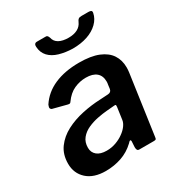

<svg xmlns="http://www.w3.org/2000/svg" viewBox="-178 -858 913 984"><g transform="rotate(-30 279.0 -365.5)"><path d="M334 -53Q299 -20 255 -5Q211 10 162 10Q91 10 51.5 -26Q12 -62 12 -119Q12 -174 40 -212Q68 -250 113 -273.5Q158 -297 212 -308.5Q266 -320 317 -322L367 -325Q386 -326 389 -344L392 -367Q393 -372 393.5 -376.5Q394 -381 394 -385Q394 -420 372.5 -438Q351 -456 311 -456Q275 -456 241.5 -441Q208 -426 181 -388Q178 -383 174 -382Q170 -381 162 -383L81 -404Q75 -406 72.5 -412Q70 -418 76 -432Q111 -486 173 -513Q235 -540 319 -540Q389 -540 433 -522Q477 -504 498 -472Q519 -440 519 -397Q519 -390 518.5 -383Q518 -376 517 -368L467 -16Q466 -5 463 -2.5Q460 0 450 0H365Q356 0 353 -6Q350 -12 350 -22L352 -56Q351 -73 334 -53ZM375 -246Q376 -255 374.5 -257.5Q373 -260 365 -259L318 -255Q294 -253 263.5 -247Q233 -241 205 -228.5Q177 -216 159 -194Q141 -172 141 -139Q141 -111 161 -94.5Q181 -78 218 -78Q247 -78 273 -87.5Q299 -97 318 -111Q338 -125 350.5 -142Q363 -159 365 -175ZM329 -618Q286 -619 250 -629.5Q214 -640 193 -662.5Q172 -685 170 -719Q169 -729 173 -735Q177 -741 187 -741H233Q243 -742 247.5 -738Q252 -734 255 -725Q260 -701 281.5 -689Q303 -677 338 -677Q369 -677 390.5 -688Q412 -699 422 -722Q426 -732 432 -736.5Q438 -741 450 -741H491Q502 -741 507 -737.5Q512 -734 510 -724Q504 -693 479 -668.5Q454 -644 415.5 -631Q377 -618 329 -618Z"/></g></svg>

Font: Libre Franklin SemiBold
Style: Italic
Weight: 600
Italic angle: -8°
Designer: Pablo Impallari, Rodrigo Fuenzalida, Nhung Nguyen
Foundry: Impallari Type
Version: Version 3.000